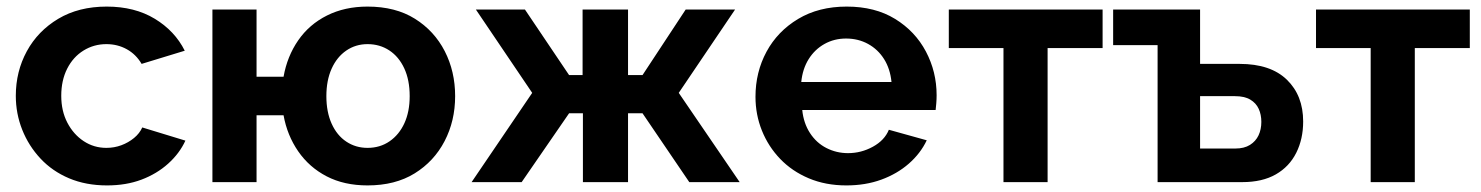

<svg xmlns="http://www.w3.org/2000/svg" viewBox="-20 -553 4497 583"><path d="M28 -262Q28 -336 61.5 -397.5Q95 -459 157 -496Q219 -533 304 -533Q389 -533 450 -496Q511 -459 541 -399L410 -359Q393 -388 365 -403.5Q337 -419 303 -419Q265 -419 233.5 -399.5Q202 -380 184 -344.5Q166 -309 166 -262Q166 -216 184.5 -180.5Q203 -145 234 -124.5Q265 -104 303 -104Q327 -104 348.5 -112Q370 -120 387 -134Q404 -148 412 -166L543 -126Q525 -87 490.5 -56Q456 -25 409.5 -7.5Q363 10 305 10Q241 10 190 -11.5Q139 -33 103 -71.5Q67 -110 47.5 -159Q28 -208 28 -262Z M841 -203H759V0H625V-524H759V-320H841Q852 -382 885.5 -430.5Q919 -479 973 -506Q1027 -533 1096 -533Q1181 -533 1240 -496Q1299 -459 1330.5 -397.5Q1362 -336 1362 -261Q1362 -186 1330 -124.5Q1298 -63 1239 -26.5Q1180 10 1096 10Q1025 10 972 -17.5Q919 -45 885.5 -93.5Q852 -142 841 -203ZM1224 -261Q1224 -310 1207.5 -345.5Q1191 -381 1162 -400Q1133 -419 1096 -419Q1060 -419 1031.5 -399.5Q1003 -380 987 -344.5Q971 -309 971 -261Q971 -213 987 -177.5Q1003 -142 1031.5 -123Q1060 -104 1096 -104Q1134 -104 1163 -124Q1192 -144 1208 -179Q1224 -214 1224 -261Z M1412 0 1596 -271 1425 -524H1574L1708 -325H1749V-524H1887V-325H1931L2062 -524H2212L2041 -271L2226 0H2073L1931 -209H1887V0H1750V-209H1708L1564 0Z M2274 -259Q2274 -334 2307.5 -396Q2341 -458 2403.5 -495.5Q2466 -533 2551 -533Q2637 -533 2698 -495.5Q2759 -458 2791.5 -396.5Q2824 -335 2824 -264Q2824 -252 2823 -239.5Q2822 -227 2821 -219H2416Q2420 -179 2439.5 -149Q2459 -119 2489.5 -103.5Q2520 -88 2555 -88Q2595 -88 2630.5 -107.5Q2666 -127 2679 -159L2794 -127Q2775 -87 2739.5 -56Q2704 -25 2656 -7.5Q2608 10 2550 10Q2487 10 2436 -11.5Q2385 -33 2349 -70.5Q2313 -108 2293.5 -156.5Q2274 -205 2274 -259ZM2687 -304Q2683 -344 2664.5 -373.5Q2646 -403 2616 -419.5Q2586 -436 2549 -436Q2513 -436 2483.5 -419.5Q2454 -403 2435.5 -373.5Q2417 -344 2413 -304Z M3027 0V-407H2861V-524H3328V-407H3161V0Z M3495 0V-416H3360V-524H3624V-359H3744Q3838 -359 3887.5 -311Q3937 -263 3937 -184Q3937 -131 3916 -89Q3895 -47 3854 -23.5Q3813 0 3752 0ZM3624 -102H3731Q3758 -102 3775.5 -113Q3793 -124 3801.5 -142Q3810 -160 3810 -183Q3810 -205 3802 -222.5Q3794 -240 3776.5 -250.5Q3759 -261 3730 -261H3624Z M4142 0V-407H3976V-524H4443V-407H4276V0Z"/></svg>

Font: YasnoRaleway
Style: Bold
Weight: 700
Designer: Matt McInerney, Pablo Impallari, Rodrigo Fuenzalida
Foundry: Matt McInerney, Pablo Impallari, Rodrigo Fuenzalida
Version: Version 4.026